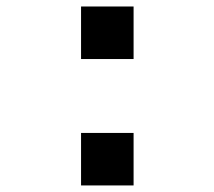

<svg xmlns="http://www.w3.org/2000/svg" viewBox="-20 -573 660 591"><path d="M229.5 -163.8H391.2V-2.2H229.5ZM229.5 -553H391.2V-391.3H229.5Z"/></svg>

Font: Monaspace Krypton Var ExLight
Style: Regular
Weight: 200
Designer: Riley Cran and the Lettermatic Team
Version: Version 1.200 (Monaspace Krypton Var)